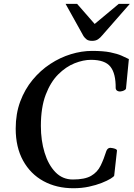

<svg xmlns="http://www.w3.org/2000/svg" viewBox="-20 -975 702 1009"><path d="M365.7 14.2Q276.9 14.2 208.5 -23.2Q140.1 -60.5 101.3 -130.9Q62.5 -201.2 62.5 -299.3Q62.5 -377.4 86.4 -441.7Q110.4 -505.9 151.4 -555.4Q192.4 -605 244.1 -638.9Q295.9 -672.9 352.5 -690.2Q409.2 -707.5 463.9 -707.5Q522.9 -707.5 559.8 -700Q596.7 -692.4 619.1 -682.4Q641.6 -672.4 657.2 -664.6L642.6 -514.2Q643.1 -506.8 636.5 -502.4Q629.9 -498 622.3 -496.1Q614.7 -494.1 610.8 -494.1Q602.5 -494.1 595.9 -498Q589.4 -502 587.9 -511.2Q588.9 -588.4 560.3 -624.5Q531.7 -660.6 458 -660.6Q418 -660.6 372.3 -642.6Q326.7 -624.5 286.1 -584.2Q245.6 -543.9 220.2 -477.1Q194.8 -410.2 194.8 -313Q194.8 -236.8 214.4 -172.9Q233.9 -108.9 271.2 -70.3Q308.6 -31.7 362.8 -31.7Q425.8 -31.7 458.7 -50.8Q491.7 -69.8 508.5 -104Q525.4 -138.2 539.1 -182.1Q545.9 -198.2 560.1 -198.2Q564 -198.2 572.5 -196.5Q581.1 -194.8 588.1 -191.7Q595.2 -188.5 594.7 -183.1L580.1 -51.8Q578.6 -46.9 561.3 -36.1Q543.9 -25.4 514.4 -13.7Q484.9 -2 447 6.1Q409.2 14.2 365.7 14.2ZM464.4 -760.3Q445.3 -760.3 435.5 -767.6Q425.8 -774.9 418.9 -785.2L324.7 -954.6H385.3L477.5 -849.1L604 -954.6H662.1L517.6 -789.6Q507.8 -777.3 495.6 -768.8Q483.4 -760.3 464.4 -760.3Z"/></svg>

Font: Gelasio Medium
Style: Italic
Weight: 500
Italic angle: -8.5°
Designer: Eben Sorkin
Foundry: Eben Sorkin
Version: Version 1.008